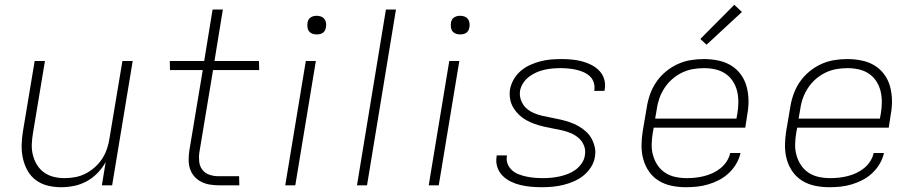

<svg xmlns="http://www.w3.org/2000/svg" viewBox="-20 -775 3840 803"><path d="M236 8Q207 8 180 1.5Q153 -5 131 -21Q109 -37 95.5 -61Q82 -85 76 -112Q70 -139 70.5 -168Q71 -197 76 -226L125 -520H168L118 -219Q114 -196 113 -172.5Q112 -149 117.5 -127Q123 -105 134.5 -86Q146 -67 164 -54Q182 -41 204 -35.5Q226 -30 250 -30Q272 -30 294 -34Q316 -38 337 -48.5Q358 -59 376.5 -75.5Q395 -92 407.5 -111.5Q420 -131 427.5 -153Q435 -175 438 -197L492 -520H535L449 0H406L422 -97Q408 -72 387.5 -51Q367 -30 342 -16.5Q317 -3 289.5 2.5Q262 8 236 8Z M981 0H894Q874 0 855 -3.5Q836 -7 820 -15.5Q804 -24 792 -38Q780 -52 774.5 -69.5Q769 -87 769 -106.5Q769 -126 772 -146L828 -482H691L690 -520H834L869 -735H912L877 -520H1063L1064 -482H871L814 -139Q811 -120 813 -100Q815 -80 826 -65.5Q837 -51 855 -44.5Q873 -38 893 -38H980Z M1173 0 1259 -520H1301L1215 0ZM1305 -631Q1295 -631 1286.5 -634Q1278 -637 1272.5 -644Q1267 -651 1266 -660.5Q1265 -670 1266 -680Q1267 -686 1270 -692Q1273 -698 1279 -702Q1285 -706 1291.5 -707.5Q1298 -709 1304 -709Q1314 -709 1322.5 -706Q1331 -703 1336.5 -696Q1342 -689 1343.5 -679.5Q1345 -670 1343 -660Q1342 -654 1339 -648Q1336 -642 1330.5 -638Q1325 -634 1318 -632.5Q1311 -631 1305 -631Z M1473 0 1594 -735H1636L1515 0Z M1773 0 1859 -520H1901L1815 0ZM1905 -631Q1895 -631 1886.5 -634Q1878 -637 1872.5 -644Q1867 -651 1866 -660.5Q1865 -670 1866 -680Q1867 -686 1870 -692Q1873 -698 1879 -702Q1885 -706 1891.5 -707.5Q1898 -709 1904 -709Q1914 -709 1922.5 -706Q1931 -703 1936.5 -696Q1942 -689 1943.5 -679.5Q1945 -670 1943 -660Q1942 -654 1939 -648Q1936 -642 1930.5 -638Q1925 -634 1918 -632.5Q1911 -631 1905 -631Z M2246 8Q2223 8 2201 6Q2179 4 2157.5 -1Q2136 -6 2116.5 -15.5Q2097 -25 2082 -40Q2067 -55 2060 -76Q2053 -97 2057 -120V-125H2100V-122Q2097 -104 2103.5 -88.5Q2110 -73 2122 -62.5Q2134 -52 2149.5 -46Q2165 -40 2181.5 -36.5Q2198 -33 2215.5 -31.5Q2233 -30 2250 -30Q2267 -30 2284.5 -31.5Q2302 -33 2320 -37Q2338 -41 2355 -47.5Q2372 -54 2387 -65Q2402 -76 2413 -92Q2424 -108 2426 -125Q2430 -146 2423 -164.5Q2416 -183 2402 -196Q2388 -209 2370 -217Q2352 -225 2332.5 -229.5Q2313 -234 2293.5 -237.5Q2274 -241 2254.5 -245.5Q2235 -250 2216.5 -256.5Q2198 -263 2181 -272.5Q2164 -282 2150.5 -295Q2137 -308 2127 -324.5Q2117 -341 2113.5 -361Q2110 -381 2113 -401Q2117 -423 2128.5 -443Q2140 -463 2158 -478.5Q2176 -494 2197.5 -503.5Q2219 -513 2240 -518.5Q2261 -524 2283 -526Q2305 -528 2327 -528Q2349 -528 2371 -526Q2393 -524 2414 -518.5Q2435 -513 2453.5 -503.5Q2472 -494 2486.5 -479Q2501 -464 2507 -443.5Q2513 -423 2509 -401L2508 -395H2465L2466 -399Q2468 -415 2463 -430.5Q2458 -446 2446.5 -456.5Q2435 -467 2420 -473.5Q2405 -480 2389 -483.5Q2373 -487 2357 -488.5Q2341 -490 2324 -490Q2307 -490 2290 -488.5Q2273 -487 2256 -483Q2239 -479 2223 -472Q2207 -465 2192.5 -454Q2178 -443 2168 -427.5Q2158 -412 2155 -395Q2152 -375 2159 -356Q2166 -337 2179.5 -324Q2193 -311 2211 -303Q2229 -295 2248.5 -290.5Q2268 -286 2287.5 -282.5Q2307 -279 2326 -274.5Q2345 -270 2364 -263.5Q2383 -257 2399.5 -247.5Q2416 -238 2430.5 -225Q2445 -212 2454 -195.5Q2463 -179 2467.5 -159.5Q2472 -140 2468 -119Q2465 -97 2452 -76.5Q2439 -56 2420.5 -41Q2402 -26 2380 -16.5Q2358 -7 2335.5 -1.5Q2313 4 2290.5 6Q2268 8 2246 8Z M2849 8Q2818 8 2789 2Q2760 -4 2736 -18.5Q2712 -33 2695.5 -56Q2679 -79 2671 -107Q2663 -135 2663 -165Q2663 -195 2668 -226L2685 -326Q2689 -353 2698.5 -380Q2708 -407 2724.5 -431.5Q2741 -456 2764.5 -475.5Q2788 -495 2814.5 -507Q2841 -519 2868.5 -523.5Q2896 -528 2924 -528Q2954 -528 2983.5 -522Q3013 -516 3037 -501.5Q3061 -487 3078 -464Q3095 -441 3102.5 -413Q3110 -385 3110.5 -355Q3111 -325 3105 -294L3097 -241H2714L2710 -219Q2706 -195 2705.5 -171Q2705 -147 2711.5 -124.5Q2718 -102 2730.5 -83.5Q2743 -65 2762 -52.5Q2781 -40 2804.5 -35Q2828 -30 2853 -30Q2871 -30 2889 -32Q2907 -34 2925 -38.5Q2943 -43 2960.5 -51Q2978 -59 2993.5 -71.5Q3009 -84 3019.5 -100.5Q3030 -117 3034 -135H3077Q3072 -112 3059.5 -90.5Q3047 -69 3028.5 -51.5Q3010 -34 2988 -22.5Q2966 -11 2942.5 -4Q2919 3 2895.5 5.5Q2872 8 2849 8ZM2720 -279H3060L3064 -301Q3068 -325 3068 -349Q3068 -373 3062.5 -395Q3057 -417 3044.5 -436Q3032 -455 3013 -467.5Q2994 -480 2971 -485Q2948 -490 2924 -490Q2901 -490 2878 -486Q2855 -482 2833 -471.5Q2811 -461 2792 -444.5Q2773 -428 2759.5 -407.5Q2746 -387 2738 -364.5Q2730 -342 2727 -319ZM2935 -588 2909 -612 3051 -755 3083 -725Z M3449 8Q3418 8 3389 2Q3360 -4 3336 -18.5Q3312 -33 3295.5 -56Q3279 -79 3271 -107Q3263 -135 3263 -165Q3263 -195 3268 -226L3285 -326Q3289 -353 3298.5 -380Q3308 -407 3324.5 -431.5Q3341 -456 3364.5 -475.5Q3388 -495 3414.5 -507Q3441 -519 3468.5 -523.5Q3496 -528 3524 -528Q3554 -528 3583.5 -522Q3613 -516 3637 -501.5Q3661 -487 3678 -464Q3695 -441 3702.5 -413Q3710 -385 3710.5 -355Q3711 -325 3705 -294L3697 -241H3314L3310 -219Q3306 -195 3305.5 -171Q3305 -147 3311.5 -124.5Q3318 -102 3330.5 -83.5Q3343 -65 3362 -52.5Q3381 -40 3404.5 -35Q3428 -30 3453 -30Q3471 -30 3489 -32Q3507 -34 3525 -38.5Q3543 -43 3560.5 -51Q3578 -59 3593.5 -71.5Q3609 -84 3619.5 -100.5Q3630 -117 3634 -135H3677Q3672 -112 3659.5 -90.5Q3647 -69 3628.5 -51.5Q3610 -34 3588 -22.5Q3566 -11 3542.5 -4Q3519 3 3495.5 5.5Q3472 8 3449 8ZM3320 -279H3660L3664 -301Q3668 -325 3668 -349Q3668 -373 3662.5 -395Q3657 -417 3644.5 -436Q3632 -455 3613 -467.5Q3594 -480 3571 -485Q3548 -490 3524 -490Q3501 -490 3478 -486Q3455 -482 3433 -471.5Q3411 -461 3392 -444.5Q3373 -428 3359.5 -407.5Q3346 -387 3338 -364.5Q3330 -342 3327 -319Z"/></svg>

Font: Iosevka Aile XLt Obl
Style: Regular
Weight: 200
Italic angle: -9°
Designer: Belleve Invis
Foundry: Belleve Invis
Version: Version 31.1.0; ttfautohint (v1.8.4)